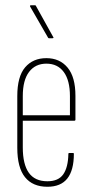

<svg xmlns="http://www.w3.org/2000/svg" viewBox="-20 -707 352 733"><path d="M161 6Q105 6 75.5 -30.5Q46 -67 46 -143V-340Q46 -415 76 -450Q106 -485 157 -485Q208 -485 238 -449Q268 -413 268 -341V-250Q268 -246 263 -246H67V-144Q67 -80 90 -47.5Q113 -15 161 -15Q203 -15 221.5 -41.5Q240 -68 241 -119Q241 -123 244 -123H259Q262 -123 262 -120Q262 -57 237 -25.5Q212 6 161 6ZM67 -267H247V-340Q247 -400 223.5 -432Q200 -464 157 -464Q115 -464 91 -432.5Q67 -401 67 -340ZM167 -561Q164 -561 163 -564L95 -682Q94 -684 95 -685.5Q96 -687 97 -687H113Q117 -687 118 -683L183 -566Q185 -564 184 -562.5Q183 -561 180 -561Z"/></svg>

Font: Sofia Sans Extra Condensed Thin
Style: Regular
Weight: 250
Version: Version 4.100